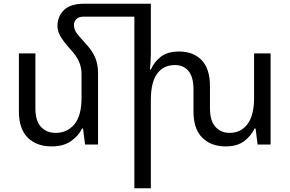

<svg xmlns="http://www.w3.org/2000/svg" viewBox="-20 -780 1567 1036"><path d="M509 -385V0H439L428 -87H423Q404 -47 363 -18.5Q322 10 259 10Q177 10 129.5 -37.5Q82 -85 82 -178V-492H171V-195Q171 -128 201 -95.5Q231 -63 280 -63Q343 -63 381.5 -109.5Q420 -156 420 -252V-382Q420 -415 406.5 -447Q393 -479 359 -515Q322 -556 306 -584.5Q290 -613 290 -639Q290 -691 325 -725.5Q360 -760 435 -760H794V-492Q794 -470 792.5 -449Q791 -428 789 -405H794Q812 -446 848 -474Q884 -502 946 -502Q1024 -502 1068.5 -455Q1113 -408 1113 -314V-195Q1113 -128 1142.5 -95.5Q1172 -63 1219 -63Q1280 -63 1315.5 -110.5Q1351 -158 1351 -252V-492H1440V0H1370L1359 -87H1354Q1335 -47 1297.5 -18.5Q1260 10 1198 10Q1118 10 1071 -37.5Q1024 -85 1024 -178V-297Q1024 -365 997 -397Q970 -429 924 -429Q862 -429 828 -382.5Q794 -336 794 -241V236H705V-690H430Q405 -690 392 -677Q379 -664 379 -645Q379 -622 392.5 -603Q406 -584 442 -545Q479 -505 494 -468.5Q509 -432 509 -385Z"/></svg>

Font: Go Noto Current
Style: Regular
Weight: 400
Designer: Monotype Design Team
Foundry: Monotype Imaging Inc.
Version: Version 2.007; ttfautohint (v1.8) -l 8 -r 50 -G 200 -x 14 -D